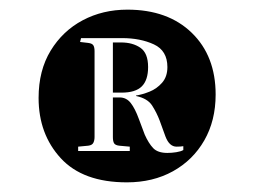

<svg xmlns="http://www.w3.org/2000/svg" viewBox="-20 -782 527 398"><path d="M243 -404Q152 -404 106 -454Q60 -504 60 -579Q60 -636 85 -677Q110 -718 151.5 -740Q193 -762 244 -762Q328 -762 377.5 -714Q427 -666 427 -586Q427 -532 403.5 -491Q380 -450 338.5 -427Q297 -404 243 -404ZM327 -465Q336 -465 345.5 -466.5Q355 -468 360 -471V-479Q355 -478 346 -478Q331 -478 323 -499L311 -532Q305 -548 295.5 -563Q286 -578 262 -583V-584Q275 -586 290 -592Q305 -598 316 -610.5Q327 -623 327 -643Q327 -677 299 -690Q271 -703 233 -703H148L146 -695L163 -693Q171 -692 173.5 -688Q176 -684 176 -676V-498Q176 -491 173.5 -486Q171 -481 163 -480L142 -478V-469H249V-478L227 -480Q219 -481 216.5 -485Q214 -489 214 -498V-580H228Q242 -580 251 -568.5Q260 -557 268 -535L280 -503Q288 -485 297.5 -475Q307 -465 327 -465ZM214 -590V-694H231Q255 -694 271 -683Q287 -672 287 -643Q287 -616 274 -603Q261 -590 232 -590Z"/></svg>

Font: Display Regular
Style: Regular
Weight: 400
Designer: Latin by Veronika Burian and Jose Scaglione. Greek by Irene Vlachou. Cyrillic by Vera Evstafieva.
Foundry: TypeTogether
Version: Version 3.002